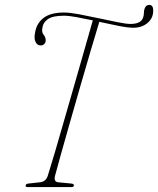

<svg xmlns="http://www.w3.org/2000/svg" viewBox="-20 -762 644 782"><path d="M204 -45.5Q198 -21 218 -19.5L270 -14.5Q281 -13.5 281 -7Q281 0 271 0H92Q83.5 0 84.5 -6.5Q85 -13.5 96.5 -14.5L142 -19.5Q168 -21.5 175.5 -49Q187.5 -87 205.8 -149.2Q224 -211.5 245.2 -285.5Q266.5 -359.5 288 -434.2Q309.5 -509 327.8 -573.2Q346 -637.5 358 -679Q323 -686.5 291.8 -692.2Q260.5 -698 240.5 -698Q195 -698 175.2 -684.2Q155.5 -670.5 153 -650Q148.5 -631.5 157.8 -620.2Q167 -609 166 -595.5Q165.5 -588 159.8 -582.2Q154 -576.5 144 -577Q131.5 -577.5 124.8 -591.2Q118 -605 122.5 -627Q128 -666 156.8 -688.5Q185.5 -711 241 -711Q264 -711 302.5 -703.8Q341 -696.5 382.8 -687.5Q424.5 -678.5 459.5 -671.5Q494.5 -664.5 511 -664.5Q553 -664.5 562 -688.5Q566 -698 566 -707.2Q566 -716.5 568 -724Q573 -742 588 -742Q605 -742 604 -716Q603 -686.5 580 -667.8Q557 -649 523.5 -649Q501 -649 463.2 -656.5Q425.5 -664 384.5 -673Q370.5 -627 350.8 -560.5Q331 -494 309.5 -419Q288 -344 267.2 -271.5Q246.5 -199 229.8 -139.5Q213 -80 204 -45.5Z"/></svg>

Font: Fraunces 144pt Soft Thin
Style: Italic
Weight: 100
Italic angle: -16°
Version: Version 1.000;[0bf87f6ff]